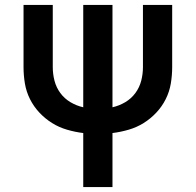

<svg xmlns="http://www.w3.org/2000/svg" viewBox="-20 -540 790 775"><path d="M316 215V-3Q283 -7 250.5 -16.5Q218 -26 190 -43.5Q162 -61 139 -85.5Q116 -110 101 -140Q86 -170 80.5 -203Q75 -236 75 -269V-520H193V-269Q193 -241 200 -214Q207 -187 223.5 -164.5Q240 -142 264.5 -127.5Q289 -113 316 -107V-520H434V-107Q461 -113 485.5 -127.5Q510 -142 526.5 -164.5Q543 -187 550 -214Q557 -241 557 -269V-520H675V-269Q675 -236 669.5 -203Q664 -170 649 -140Q634 -110 611 -85.5Q588 -61 560 -43.5Q532 -26 499.5 -16.5Q467 -7 434 -3V215Z"/></svg>

Font: Iosevka Aile
Style: Bold
Weight: 700
Designer: Belleve Invis
Foundry: Belleve Invis
Version: Version 28.0.1; ttfautohint (v1.8.4)